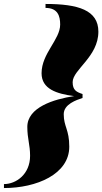

<svg xmlns="http://www.w3.org/2000/svg" viewBox="-60 -800 517 970"><path d="M-40 150C125 150 290 80 290 -59C290 -146 262 -160 262 -223C262 -274 327 -295 357 -305V-325C327 -335 307 -344 307 -385C307 -448 437 -513 437 -640C437 -749 335 -780 170 -780V-760C232 -760 244 -719 244 -676C244 -600 150 -530 150 -430C150 -350 226.5 -326 314.5 -314.5C211.5 -299 78 -257.5 78 -159C78 -99 92 -69 92 -13C92 80 22 130 -40 130Z"/></svg>

Font: Bodoni* 96pt Fatface
Style: Italic
Weight: 900
Italic angle: -13°
Version: Version 2.3